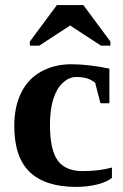

<svg xmlns="http://www.w3.org/2000/svg" viewBox="-20 -722 483 753"><path d="M419 -28 420 -25Q397 -7 359 2Q320 11 279 11Q157 11 96 -48Q36 -106 36 -228Q36 -304 63 -358Q90 -413 141 -441Q193 -470 260 -470Q326 -470 409 -453V-317H374L353 -398Q335 -411 320 -415Q302 -420 278 -420Q251 -420 226 -397Q202 -375 189 -333Q176 -293 176 -233Q176 -135 206 -93Q236 -51 304 -51Q369 -51 419 -65ZM97 -543V-559L203 -702H307L413 -559V-543H376L255 -622L134 -543Z"/></svg>

Font: Libra Serif Modern
Style: Bold
Weight: 700
Designer: Stefan Peev, Context Ltd
Foundry: Ascender Corporation
Version: Version 1.000